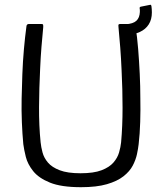

<svg xmlns="http://www.w3.org/2000/svg" viewBox="-20 -773 674 799"><path d="M317 6Q235 6 188 -13Q141 -32 118 -61Q95 -90 87.5 -120Q80 -150 77 -173Q73 -215 71 -264.5Q69 -314 70 -362Q71 -411 73 -464Q75 -517 79.5 -568Q84 -619 90 -663Q90 -667 92.5 -670Q95 -673 99 -673Q113 -673 126 -673Q139 -673 153 -673Q158 -673 159 -671Q160 -669 160 -661Q156 -621 152.5 -577Q149 -533 147 -486Q143 -406 142.5 -328Q142 -250 149 -181Q151 -161 157 -138.5Q163 -116 179.5 -96.5Q196 -77 228.5 -64.5Q261 -52 315 -52Q370 -52 402.5 -64.5Q435 -77 452 -96.5Q469 -116 475.5 -138.5Q482 -161 484 -181Q490 -248 490 -324.5Q490 -401 486 -480Q484 -528 480.5 -574Q477 -620 473 -661Q472 -669 473.5 -671Q475 -673 479 -673Q494 -673 507.5 -673Q521 -673 536 -673Q540 -673 542 -670Q544 -667 544 -663Q551 -619 555 -568.5Q559 -518 561.5 -466Q564 -414 564 -365Q565 -316 563.5 -266Q562 -216 557 -173Q555 -155 550 -131.5Q545 -108 532.5 -84Q520 -60 494 -39.5Q468 -19 425 -6.5Q382 6 317 6ZM605 -753Q608 -754 610 -749Q611 -742 611.5 -735Q612 -728 612 -721Q612 -692 599 -671.5Q586 -651 562 -640Q538 -629 503 -627Q499 -627 499 -631V-668Q499 -672 503 -672Q534 -674 547.5 -686.5Q561 -699 562 -723Q562 -727 562 -731.5Q562 -736 561 -740Q561 -744 565 -745Z"/></svg>

Font: Glory
Style: Regular
Weight: 400
Designer: Robert Leuschke
Foundry: Robert Leuschke
Version: Version 1.011